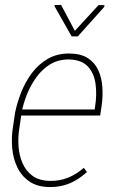

<svg xmlns="http://www.w3.org/2000/svg" viewBox="-20 -758 478 789"><path d="M186 10.7Q134.8 10.7 101.6 -11.7Q68.4 -34.2 51 -70.8Q33.7 -107.4 30 -150.9Q26.4 -194.3 33.2 -235.8L42 -294.9Q50.3 -336.4 67.4 -379.4Q84.5 -422.4 111.6 -458.5Q138.7 -494.6 177 -516.6Q215.3 -538.6 266.1 -538.1Q312.5 -537.6 341.1 -519Q369.6 -500.5 383.8 -469.7Q397.9 -439 400.6 -400.9Q403.3 -362.8 397.5 -322.3L391.6 -283.2H57.6L62.5 -308.1H369.1L371.1 -322.8Q378.4 -368.2 372.8 -412.1Q367.2 -456.1 341.6 -484.1Q315.9 -512.2 264.6 -513.7Q220.7 -514.2 187.5 -494.4Q154.3 -474.6 130.1 -441.4Q106 -408.2 90.6 -369.6Q75.2 -331.1 68.8 -294.9L60.1 -234.9Q53.7 -198.2 55.9 -159.7Q58.1 -121.1 72.3 -88.1Q86.4 -55.2 114 -35.2Q141.6 -15.1 187 -14.6Q227.1 -14.2 261.5 -28.6Q295.9 -43 324.2 -68.4L337.4 -51.3Q315.9 -31.7 292.2 -17.6Q268.6 -3.4 241.9 3.7Q215.3 10.7 186 10.7ZM231 -737.8 287.6 -631.3 384.8 -736.8H409.2L408.2 -729.5L299.8 -608.4H274.4L204.1 -732.4L204.6 -737.3Z"/></svg>

Font: Roboto Condensed Thin
Style: Italic
Weight: 250
Italic angle: -12°
Designer: Christian Robertson
Foundry: Google
Version: Version 3.008; 2023